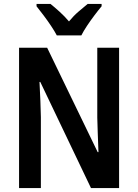

<svg xmlns="http://www.w3.org/2000/svg" viewBox="-20 -957 703 977"><path d="M586 0H443L185 -540H181Q184 -485 185.5 -443Q187 -401 188 -361V0H77V-714H220L477 -183H481Q479 -237 477.5 -277.5Q476 -318 475 -358V-714H586ZM269 -777Q258 -798 240 -825Q222 -852 202 -878.5Q182 -905 166 -925V-937H237Q257 -921 282.5 -898Q308 -875 331 -848Q355 -877 379 -897.5Q403 -918 426 -937H497V-925Q481 -906 461 -879.5Q441 -853 423 -826Q405 -799 394 -777Z"/></svg>

Font: Noto Sans Malayalam Condensed SemiBold
Style: Regular
Weight: 600
Width: 3
Designer: Jelle Bosma - Monotype Design Team
Foundry: Monotype Imaging Inc.
Version: Version 2.104; ttfautohint (v1.8.4.7-5d5b)